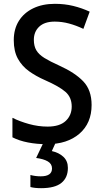

<svg xmlns="http://www.w3.org/2000/svg" viewBox="-20 -744 541 1004"><path d="M459 -195Q459 -100 395.5 -45Q332 10 225 10Q173 10 126.5 1Q80 -8 45 -26V-128Q83 -109 131.5 -95.5Q180 -82 229 -82Q292 -82 323.5 -111.5Q355 -141 355 -187Q355 -235 322.5 -263.5Q290 -292 215 -325Q169 -345 132 -371.5Q95 -398 73.5 -437Q52 -476 52 -534Q52 -592 78.5 -634.5Q105 -677 153.5 -700.5Q202 -724 267 -724Q318 -724 363 -713Q408 -702 449 -683L416 -593Q378 -611 341 -621Q304 -631 266 -631Q213 -631 185 -604.5Q157 -578 157 -536Q157 -503 170 -481Q183 -459 212 -441Q241 -423 290 -401Q372 -364 415.5 -318.5Q459 -273 459 -195ZM335 134Q335 185 301 212.5Q267 240 195 240Q161 240 139 234V171Q164 178 193 178Q252 178 252 137Q252 113 230 100Q208 87 169 82L208 0H272L251 46Q288 54 311.5 76Q335 98 335 134Z"/></svg>

Font: Noto Sans Tamil SemiCondensed Medium
Style: Regular
Weight: 500
Width: 4
Designer: Jelle Bosma - Monotype Design Team
Foundry: Monotype Imaging Inc.
Version: Version 2.004; ttfautohint (v1.8.4.7-5d5b)